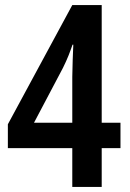

<svg xmlns="http://www.w3.org/2000/svg" viewBox="-20 -737 513 757"><path d="M265 -153V0H381V-153H455V-253H381V-717H265L11 -247V-153ZM265 -253H114L228 -469C246 -505 256 -532 266 -561H269C268 -540 265 -463 265 -434Z"/></svg>

Font: Noto Sans Devanagari UI Condensed SemiBold
Style: Regular
Weight: 600
Width: 3
Designer: Jelle Bosma - Monotype Design Team
Foundry: Monotype Imaging Inc.
Version: Version 2.003